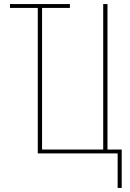

<svg xmlns="http://www.w3.org/2000/svg" viewBox="-20 -755 640 945"><path d="M559 170V0H166V-716H29V-735H324V-716H187V-19H488V-735H509V-19H579V170Z"/></svg>

Font: Iosevka Thin Extended
Style: Regular
Weight: 100
Width: 7
Monospace: yes
Designer: Belleve Invis
Foundry: Belleve Invis
Version: Version 32.5.0; ttfautohint (v1.8.4)